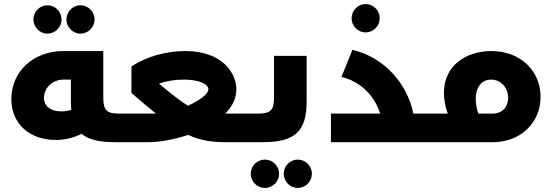

<svg xmlns="http://www.w3.org/2000/svg" viewBox="-20 -702 2745 948"><path d="M214 -536C253 -536 284 -568 284 -606C284 -644 253 -676 214 -676C176 -676 145 -644 145 -606C145 -568 176 -536 214 -536ZM377 -536C416 -536 447 -568 447 -606C447 -644 416 -676 377 -676C339 -676 308 -644 308 -606C308 -568 339 -536 377 -536ZM569 -141C508 -141 490 -157 490 -219V-450H293C146 -450 36 -350 36 -213C36 -90 127 -11 255 -11C301 -11 341 -21 383 -41C418 -12 472 0 548 0H579C594 0 599 -29 599 -70C599 -114 594 -141 579 -141ZM197 -218C197 -264 234 -309 296 -309H330V-200C330 -186 331 -173 332 -160C316 -155 300 -152 283 -152C226 -152 197 -182 197 -218Z M1092 -141C1126 -175 1147 -215 1147 -260C1147 -340 1080 -450 894 -450C801 -450 703 -423 629 -374V-243C675 -203 714 -170 750 -141H734H579C564 -141 559 -114 559 -70C559 -29 564 0 579 0H711C768 0 840 -13 909 -36C970 -8 1025 0 1096 0H1208C1223 0 1228 -29 1228 -71C1228 -114 1223 -141 1208 -141ZM765 -289C801 -302 843 -309 888 -309C962 -309 1009 -287 1009 -261C1009 -238 966 -206 908 -180C872 -202 827 -237 765 -289Z M1494 -426H1333V-219C1333 -157 1315 -141 1254 -141H1208C1193 -141 1188 -114 1188 -70C1188 -29 1193 0 1208 0H1276C1433 0 1494 -50 1494 -200ZM1288 86C1249 86 1218 118 1218 156C1218 194 1249 226 1288 226C1327 226 1358 194 1358 156C1358 118 1327 86 1288 86ZM1450 86C1412 86 1381 118 1381 156C1381 194 1412 226 1450 226C1489 226 1520 194 1520 156C1520 118 1489 86 1450 86Z M1785 -542C1824 -542 1855 -574 1855 -612C1855 -650 1824 -682 1785 -682C1747 -682 1716 -650 1716 -612C1716 -574 1747 -542 1785 -542ZM2021 -141C1991 -289 1878 -419 1720 -456L1666 -322C1761 -300 1830 -228 1857 -141H1614V0H2107C2122 0 2127 -29 2127 -71C2127 -114 2122 -141 2107 -141Z M2406 -450C2287 -450 2172 -383 2172 -244C2172 -211 2178 -175 2191 -141H2108C2093 -141 2088 -114 2088 -70C2088 -29 2093 0 2108 0H2414C2549 0 2649 -95 2649 -223C2649 -354 2548 -450 2406 -450ZM2342 -141C2332 -169 2329 -193 2329 -214C2329 -278 2363 -309 2405 -309C2450 -309 2489 -272 2489 -218C2489 -175 2461 -141 2412 -141Z"/></svg>

Font: UULA Sans
Style: Bold
Weight: 700
Designer: Mohamed Gaber, Laura Garcia Mut
Foundry: Kief Type Foundry
Version: Version 3.006;hotconv 1.0.109;makeotfexe 2.5.65596